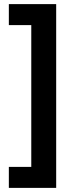

<svg xmlns="http://www.w3.org/2000/svg" viewBox="-20 -748 346 933"><path d="M23 63H132V-626H23V-728H253V165H23Z"/></svg>

Font: Noto Sans Thai ExtCond
Style: Bold
Weight: 700
Width: 2
Designer: Monotype Design Team
Foundry: Monotype Imaging Inc.
Version: Version 2.002; ttfautohint (v1.8.4.7-5d5b)